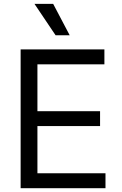

<svg xmlns="http://www.w3.org/2000/svg" viewBox="-20 -986 638 1006"><path d="M88.1 -727.3H527V-649.1H176.1V-403.4H504.3V-325.3H176.1V-78.1H532.7V0H88.1ZM160.5 -965.9H258.5L345.2 -801.1H271.3Z"/></svg>

Font: Fast_Sans-Dotted
Style: Regular
Weight: 400
Version: Version 3.018